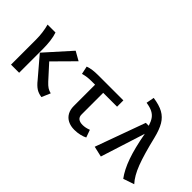

<svg xmlns="http://www.w3.org/2000/svg" viewBox="-37 -1339 1919 1919"><g transform="rotate(45 923.0 -379.0)"><path d="M458.5 -555.4 553.8 -501.5 347.2 -292.8 483.6 -142.6Q511.3 -112.8 533.1 -98.7Q554.9 -84.6 583.6 -77.9L544.1 14.4Q497.4 8.2 464.9 -13.3Q432.3 -34.9 397.4 -79L219 -288.2ZM187.2 -541.5Q201.5 -501 208.2 -447.2Q214.9 -393.3 214.9 -337.4V0H100V-351.8Q100 -451.3 75.4 -541.5Z M1146.7 -452.3H950.8V-147.2Q950.8 -111.8 972.3 -95.4Q993.8 -79 1031.8 -79Q1072.8 -79 1117.9 -96.9L1146.7 -16.9Q1123.6 -4.1 1085.6 4.9Q1047.7 13.8 1007.7 13.8Q955.4 13.8 916.4 -5.9Q877.4 -25.6 856.7 -62.8Q835.9 -100 835.9 -151.3V-452.3H789.2Q755.4 -452.3 727.9 -449Q700.5 -445.6 666.7 -436.4L648.7 -521Q679 -532.3 714.1 -536.9Q749.2 -541.5 794.9 -541.5H1146.7Z M1505.6 -541.5Q1490.8 -588.7 1470.5 -617.4Q1450.3 -646.2 1416.7 -663.3Q1383.1 -680.5 1327.7 -688.7L1343.6 -773.3Q1432.8 -761 1487.2 -731Q1541.5 -701 1574.6 -645.4Q1607.7 -589.7 1630.8 -494.9Q1675.9 -306.2 1717.4 -196.9Q1759 -87.7 1815.9 -25.6L1700 13.8Q1645.1 -60 1605.4 -172.3Q1565.6 -284.6 1534.4 -456.9L1384.1 14.4L1271.8 -11.3L1464.1 -541.5Z"/></g></svg>

Font: Fira Code Fixed Medium
Style: Regular
Weight: 500
Monospace: yes
Designer: Carrois Corporate, Edenspiekermann AG, Nikita Prokopov
Foundry: Carrois Corporate, Edenspiekermann AG, Nikita Prokopov
Version: Version 5.002